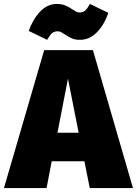

<svg xmlns="http://www.w3.org/2000/svg" viewBox="-45 -949 691 969"><path d="M381 -135H216L190 0H-25L178 -696H424L626 0H408ZM352 -279 298 -552 245 -279ZM283 -775Q271 -783 263 -787Q255 -791 246 -791Q228 -791 217 -781Q206 -771 193 -748L100 -793Q121 -852 157.5 -890.5Q194 -929 241 -929Q266 -929 283.5 -922Q301 -915 320 -902Q332 -894 340 -890Q348 -886 357 -886Q374 -886 385 -896Q396 -906 409 -929L502 -884Q481 -824 444 -786Q407 -748 359 -748Q335 -748 318.5 -755Q302 -762 283 -775Z"/></svg>

Font: FiraGO Heavy
Style: Regular
Weight: 900
Designer: bBox Type
Foundry: bBox Type GmbH
Version: Version 1.001